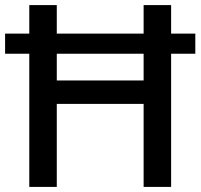

<svg xmlns="http://www.w3.org/2000/svg" viewBox="-20 -827 788 754"><path d="M95 -93V-616H0V-695H95V-807H203V-695H544V-807H652V-695H747V-616H652V-93H544V-419H203V-93ZM203 -511H544V-616H203Z"/></svg>

Font: Noto Sans Kannada UI Medium
Style: Regular
Weight: 500
Designer: Jelle Bosma - Monotype Design Team
Foundry: Monotype Imaging Inc.
Version: Version 2.005; ttfautohint (v1.8.4.7-5d5b)